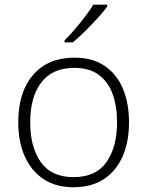

<svg xmlns="http://www.w3.org/2000/svg" viewBox="-20 -786 626 816"><path d="M528.3 -266.1Q528.3 -184.1 501.5 -122.1Q474.6 -60.1 421.9 -25.1Q369.1 9.8 291.5 9.8Q217.3 9.8 165 -24.9Q112.8 -59.6 85.2 -121.6Q57.6 -183.6 57.6 -266.1Q57.6 -394.5 120.8 -467.8Q184.1 -541 296.4 -541Q373.5 -541 425 -505.9Q476.6 -470.7 502.4 -408.9Q528.3 -347.2 528.3 -266.1ZM108.4 -266.1Q108.4 -161.1 153.3 -97.2Q198.2 -33.2 292.5 -33.2Q388.2 -33.2 432.9 -97.7Q477.5 -162.1 477.5 -266.1Q477.5 -333 459 -385.3Q440.4 -437.5 400.4 -467.5Q360.4 -497.6 295.9 -497.6Q203.1 -497.6 155.8 -436Q108.4 -374.5 108.4 -266.1ZM435.5 -766.1V-757.8Q419.9 -736.8 395 -709.2Q370.1 -681.6 342.3 -654.1Q314.5 -626.5 289.6 -606H254.4V-614.3Q273.9 -633.8 297.4 -660.9Q320.8 -688 342 -716.1Q363.3 -744.1 377 -766.1Z"/></svg>

Font: Open Sans Light
Style: Regular
Weight: 300
Designer: Monotype Design Team
Foundry: Monotype Imaging Inc.
Version: Version 3.000; ttfautohint (v1.8.4)